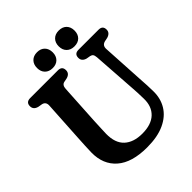

<svg xmlns="http://www.w3.org/2000/svg" viewBox="-239 -1008 1162 1162"><g transform="rotate(-45 342.0 -427.5)"><path d="M531 -302.5 511.5 -588.5Q510 -606 504.5 -613.2Q499 -620.5 487.5 -623L462 -627.5Q429 -636.5 429 -666Q429 -700 464.5 -700H636Q671.5 -700 671.5 -666Q671.5 -638 638.5 -628L614 -623Q584.5 -615.5 587 -583L603 -303Q605 -278 606 -253.8Q607 -229.5 607.5 -203.5Q609 -141 579.5 -92.2Q550 -43.5 490.2 -15.8Q430.5 12 340.5 12Q211 12 144.8 -45.8Q78.5 -103.5 80 -205.5Q80.5 -227 82.2 -262.5Q84 -298 86 -331.5L101 -585Q103 -616.5 75.5 -623L49 -627.5Q15 -636 15 -666Q15 -700 51.5 -700H288.5Q324 -700 324 -666Q324 -636.5 291 -628L266 -623Q244 -618 242.5 -587L227.5 -328.5Q225.5 -295.5 224.8 -269Q224 -242.5 223 -221.5Q222 -144 263.2 -105.8Q304.5 -67.5 379 -67.5Q456 -67.5 496.2 -105.5Q536.5 -143.5 535 -211Q534.5 -241.5 533.5 -261.8Q532.5 -282 531 -302.5ZM276.5 -731.5Q245.5 -731.5 227.2 -749.8Q209 -768 209 -799Q209 -830 227.2 -848.5Q245.5 -867 276.5 -867Q307.5 -867 325.5 -848.5Q343.5 -830 343.5 -799Q343.5 -768.5 325.5 -750Q307.5 -731.5 276.5 -731.5ZM462 -731.5Q431 -731.5 412.8 -749.8Q394.5 -768 394.5 -799Q394.5 -830 412.8 -848.5Q431 -867 462 -867Q494 -867 512 -848.5Q530 -830 530 -799Q530 -768.5 512 -750Q494 -731.5 462 -731.5Z"/></g></svg>

Font: Fraunces 144pt SuperSoft SemiBold
Style: Regular
Weight: 600
Version: Version 1.000;[b76b70a41]